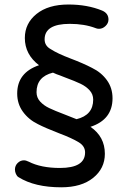

<svg xmlns="http://www.w3.org/2000/svg" viewBox="-20 -712 557 834"><path d="M60.5 57.6Q53.7 53.7 49.3 43.9Q44.9 34.2 44.9 24.4Q44.9 7.8 56.6 -3.9Q68.4 -15.6 84 -15.6Q92.8 -15.6 104.5 -9.8Q158.2 17.6 240.2 17.6Q349.6 17.6 349.6 -49.8Q349.6 -77.1 322.3 -93.8Q292 -112.3 237.3 -132.8Q176.8 -156.2 144.5 -172.9Q104.5 -192.4 79.6 -226.6Q54.7 -260.7 54.7 -305.7Q54.7 -396.5 149.4 -428.7Q87.9 -475.6 87.9 -546.9Q87.9 -610.4 138.7 -651.4Q189.5 -692.4 277.3 -692.4Q359.4 -692.4 423.8 -666Q451.2 -654.3 451.2 -627Q451.2 -611.3 438.5 -599.1Q425.8 -586.9 410.2 -586.9Q401.4 -586.9 395.5 -589.8Q346.7 -608.4 283.2 -608.4Q173.8 -608.4 173.8 -541Q173.8 -512.7 201.2 -498Q229.5 -479.5 286.1 -458Q342.8 -436.5 379.9 -417Q419.9 -397.5 444.3 -363.8Q468.8 -330.1 468.8 -285.2Q468.8 -192.4 373 -161.1Q435.5 -118.2 435.5 -43.9Q435.5 19.5 384.8 60.5Q334 101.6 246.1 101.6Q130.9 101.6 60.5 57.6ZM384.8 -279.3Q384.8 -302.7 369.1 -319.8Q353.5 -336.9 330.1 -348.1Q306.6 -359.4 261.7 -376L239.3 -384.8Q226.6 -388.7 210 -396.5Q138.7 -378.9 138.7 -311.5Q138.7 -288.1 154.3 -271Q169.9 -253.9 193.4 -242.7Q216.8 -231.4 260.7 -214.8L312.5 -194.3Q384.8 -211.9 384.8 -279.3Z"/></svg>

Font: jf-openhuninn-1.0
Style: Regular
Weight: 400
Designer: [Kosugi Maru]
      Designed by Motoya company      

      [Varela Round]
      Joe Prince(Latin component); Avraham Co
Foundry: justfont CO.,LTD.
Version: 1.0